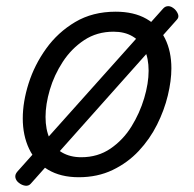

<svg xmlns="http://www.w3.org/2000/svg" viewBox="-20 -557 629 624"><path d="M236 19Q177 19 136 -5.5Q95 -30 74.5 -73.5Q54 -117 54 -172Q54 -226 73 -286Q92 -346 130 -399Q168 -452 224.5 -485.5Q281 -519 356 -519Q415 -519 455.5 -496Q496 -473 516.5 -431.5Q537 -390 537 -335Q537 -295 525.5 -247Q514 -199 490.5 -152Q467 -105 431 -66.5Q395 -28 346 -4.5Q297 19 236 19ZM244 -46Q298 -46 339 -74Q380 -102 407 -145.5Q434 -189 448.5 -237.5Q463 -286 463 -327Q463 -368 449.5 -396Q436 -424 410.5 -439Q385 -454 349 -454Q295 -454 253.5 -426.5Q212 -399 184 -356Q156 -313 142 -265.5Q128 -218 128 -177Q128 -136 141.5 -106.5Q155 -77 181.5 -61.5Q208 -46 244 -46ZM80 40Q73 48 62 46.5Q51 45 41 37Q32 30 30 20Q28 10 37 0L510 -529Q517 -537 527 -537Q537 -537 548 -527Q556 -519 559 -509.5Q562 -500 554 -492Z"/></svg>

Font: Playwrite US Trad Light
Style: Regular
Weight: 300
Designer: Veronika Burian, José Scaglione
Foundry: TypeTogether
Version: Version 1.003